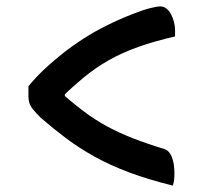

<svg xmlns="http://www.w3.org/2000/svg" viewBox="-20 -597 640 601"><path d="M69 -327Q91 -354 118 -379.5Q145 -405 176 -429.5Q207 -454 242 -476.5Q277 -499 315.5 -518Q354 -537 395 -553Q428 -566 450 -571.5Q472 -577 482 -577Q492 -577 500.5 -570.5Q509 -564 515 -553Q521 -542 524.5 -528.5Q528 -515 528 -503Q528 -497 528 -493Q528 -489 528 -483Q463 -468 412.5 -450Q362 -432 320.5 -408.5Q279 -385 241 -353.5Q203 -322 161 -281L183 -332V-267L159 -317Q202 -279 239.5 -250.5Q277 -222 315 -201.5Q353 -181 396.5 -164Q440 -147 496 -130Q511 -124 518.5 -104Q526 -84 526 -55Q526 -43 525 -34Q524 -25 521 -16Q444 -35 384 -57.5Q324 -80 275.5 -107Q227 -134 186.5 -164.5Q146 -195 108 -228Q92 -244 83.5 -254.5Q75 -265 72 -274.5Q69 -284 69 -296Q69 -304 69 -311.5Q69 -319 69 -327Z"/></svg>

Font: Recursive Monospace Casual Medium
Style: Regular
Weight: 500
Version: Version 1.047